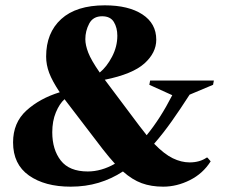

<svg xmlns="http://www.w3.org/2000/svg" viewBox="-20 -690 869 720"><path d="M245 10Q148 10 88.5 -32Q29 -74 29 -156Q29 -230 79 -275.5Q129 -321 204 -344Q176 -386 164.5 -416.5Q153 -447 153 -478Q153 -567 209.5 -618.5Q266 -670 373 -670Q462 -670 514 -636Q566 -602 566 -541Q566 -492 521.5 -452Q477 -412 373 -391Q376 -387 379 -383L502 -219Q517 -199 530 -183Q581 -245 626 -333L540 -372L543 -388H782L779 -372L691 -335Q657 -282 624.5 -236Q592 -190 558 -151Q596 -112 628 -96.5Q660 -81 691 -81Q729 -81 755 -99H758L770 -85Q741 -39 692 -14.5Q643 10 592 10Q547 10 511.5 -3Q476 -16 441 -47Q398 -19 349.5 -4.5Q301 10 245 10ZM300 -543Q300 -521 311 -492.5Q322 -464 354 -418Q380 -439 400 -477Q420 -515 420 -556Q420 -586 407 -607.5Q394 -629 363 -629Q329 -629 314.5 -601.5Q300 -574 300 -543ZM176 -194Q176 -129 208 -88Q240 -47 309 -47Q360 -47 411 -76Q390 -99 365 -131L235 -301Q228 -310 222 -318Q203 -301 189.5 -268.5Q176 -236 176 -194Z"/></svg>

Font: Spectral ExtraBold
Style: Italic
Weight: 800
Italic angle: -10°
Designer: Jean-Baptiste Levee
Foundry: Production Type
Version: Version 2.001